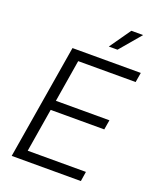

<svg xmlns="http://www.w3.org/2000/svg" viewBox="-169 -1044 939 1144"><g transform="rotate(20 300.5 -472.0)"><path d="M46.9 0 167.5 -727.5H600.6L590.3 -666H226.1L182.1 -398.4H521.5L511.2 -336.9H171.4L126 -61.5H495.1L485.4 0ZM367.7 -810.1 461.9 -944.3H536.6L422.9 -810.1Z"/></g></svg>

Font: Inter 18pt Light
Style: Italic
Weight: 300
Italic angle: -9.3988°
Designer: Rasmus Andersson
Foundry: rsms
Version: Version 4.001;git-66647c0bb